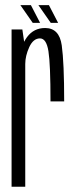

<svg xmlns="http://www.w3.org/2000/svg" viewBox="-20 -710 290 730"><path d="M172 -324.5H224Q224 -471.5 214.8 -537.5Q205.5 -603.5 151.5 -603.5Q108.5 -603.5 82.8 -569Q57 -534.5 57 -481.5L76 -466.5Q76 -497.5 91.2 -530.8Q106.5 -564 132 -564Q156.5 -564 164.2 -515Q172 -466 172 -324.5ZM24 0H76V-522L65 -598H24ZM173 -623H201L166 -690.5H126ZM104.5 -623H132.5L97.5 -690.5H57.5Z"/></svg>

Font: Anybody ExtraCondensed Light
Style: Regular
Weight: 300
Width: 2
Version: Version 1.113;gftools[0.9.25]